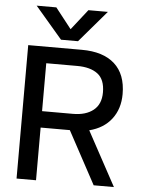

<svg xmlns="http://www.w3.org/2000/svg" viewBox="-60 -955 743 1002"><g transform="rotate(5 311.5 -454.0)"><path d="M91 -908H194L278 -801L362 -908H464L322 -742H233ZM65 -699H346Q458 -699 518 -645Q578 -591 578 -487Q578 -410 537 -356.5Q496 -303 421 -284L575 0H469L320 -276H167V0H65ZM329 -362Q396 -362 435.5 -393.5Q475 -425 475 -487Q475 -555 436.5 -584Q398 -613 329 -613H167V-362Z"/></g></svg>

Font: Prompt
Style: Regular
Weight: 400
Designer: Katatrad Team
Foundry: CadsonDemak
Version: Version 1.001